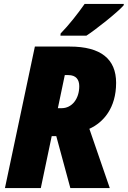

<svg xmlns="http://www.w3.org/2000/svg" viewBox="-20 -949 645 969"><path d="M285 -769H416C460 -797 575 -888 604 -922L605 -929H407C372 -879 328 -823 286 -780ZM5 0H186L241 -262H264L335 0H534L431 -299C502 -331 566 -404 566 -531C566 -651 489 -714 332 -714H156ZM272 -403 307 -570H325C364 -570 380 -547 380 -514C380 -450 343 -403 291 -403Z"/></svg>

Font: Noto Sans UI SemiCondensed Black
Style: Italic
Weight: 900
Width: 4
Italic angle: -372°
Designer: Monotype Design Team
Foundry: Monotype Imaging Inc.
Version: Version 1.901